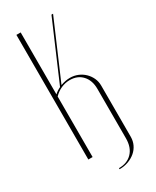

<svg xmlns="http://www.w3.org/2000/svg" viewBox="-209 -759 761 934"><g transform="rotate(-30 172.0 -291.5)"><path d="M84 -700V-352Q98 -365 117 -374L257 -700H266L128 -379Q156 -389 180 -389Q204 -389 224.5 -380.5Q245 -372 260.5 -357Q276 -342 285 -322.5Q294 -303 294 -280V7Q294 31 284.5 51Q275 71 258 85.5Q241 100 218 108.5Q195 117 168 117V111Q215 111 242.5 82Q270 53 270 2V-276Q270 -323 244 -351.5Q218 -380 174 -380Q149 -380 125.5 -369.5Q102 -359 84 -340V0H60V-700Z"/></g></svg>

Font: Moniqa Thin Display
Style: Regular
Weight: 100
Designer: Rajesh Rajput
Foundry: Rajesh Rajput
Version: Version 1.000